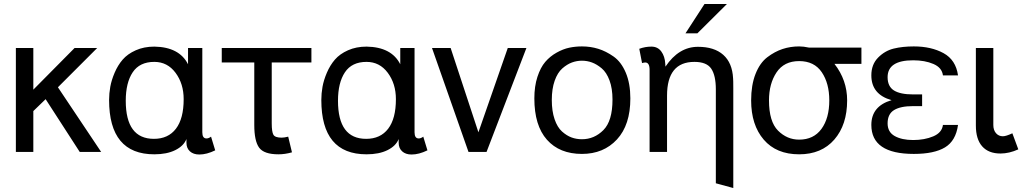

<svg xmlns="http://www.w3.org/2000/svg" viewBox="-20 -766 5164 968"><path d="M490 0H382L210 -266L148 -206V0H60V-524H148V-314L356 -524H470L272 -326Z M530 -262Q530 -295 536 -328.5Q542 -362 558 -399.5Q574 -437 598.5 -465.5Q623 -494 664.5 -512.5Q706 -531 758 -531Q884 -529 928 -442V-524H1000V-99Q1000 -68 1021 -68Q1032 -68 1044 -77L1065 -8Q1022 13 985 13Q955 13 937.5 -3Q920 -19 920 -46V-65Q906 -30 863.5 -9Q821 12 758 12Q530 12 530 -262ZM906 -266Q906 -344 865 -399Q824 -454 758 -454Q684 -454 649 -401.5Q614 -349 614 -258Q614 -66 756 -66Q828 -66 867 -117Q906 -168 906 -266Z M1384 12Q1311 12 1286.5 -21.5Q1262 -55 1262 -136V-451H1098V-524H1550V-451H1350V-144Q1350 -101 1358.5 -86.5Q1367 -72 1400 -72Q1413 -72 1433 -77L1452 2Q1417 12 1384 12Z M1600 -262Q1600 -295 1606 -328.5Q1612 -362 1628 -399.5Q1644 -437 1668.5 -465.5Q1693 -494 1734.5 -512.5Q1776 -531 1828 -531Q1954 -529 1998 -442V-524H2070V-99Q2070 -68 2091 -68Q2102 -68 2114 -77L2135 -8Q2092 13 2055 13Q2025 13 2007.5 -3Q1990 -19 1990 -46V-65Q1976 -30 1933.5 -9Q1891 12 1828 12Q1600 12 1600 -262ZM1976 -266Q1976 -344 1935 -399Q1894 -454 1828 -454Q1754 -454 1719 -401.5Q1684 -349 1684 -258Q1684 -66 1826 -66Q1898 -66 1937 -117Q1976 -168 1976 -266Z M2433 0H2342L2158 -524H2252L2392 -99L2540 -524H2634Z M2674 -270Q2674 -331 2689.5 -378.5Q2705 -426 2729 -454Q2753 -482 2786 -500.5Q2819 -519 2850 -525.5Q2881 -532 2914 -532Q2957 -532 2996 -520Q3035 -508 3073.5 -481Q3112 -454 3135 -399.5Q3158 -345 3158 -270Q3158 -136 3090.5 -63Q3023 10 2914 10Q2801 10 2737.5 -61.5Q2674 -133 2674 -270ZM2914 -64Q2976 -64 3022 -110Q3068 -156 3068 -264Q3068 -320 3053 -360.5Q3038 -401 3013.5 -421.5Q2989 -442 2964.5 -451Q2940 -460 2914 -460Q2888 -460 2863.5 -451Q2839 -442 2815 -421Q2791 -400 2776.5 -359Q2762 -318 2762 -262Q2762 -206 2776 -165Q2790 -124 2813.5 -103Q2837 -82 2861.5 -73Q2886 -64 2914 -64Z M3589 -316Q3589 -385 3566 -419.5Q3543 -454 3481 -454Q3343 -454 3343 -284V0H3255V-414Q3255 -451 3233 -451Q3228 -451 3217 -448L3203 -520Q3233 -531 3264 -531Q3296 -531 3314 -506.5Q3332 -482 3334 -445L3335 -430Q3402 -530 3499 -530Q3581 -530 3626.5 -489.5Q3672 -449 3676 -371Q3677 -364 3677 -320V182L3589 158ZM3532 -746H3645L3496 -598H3436Z M3767 -260Q3767 -337 3789 -393Q3811 -449 3848.5 -477.5Q3886 -506 3925.5 -519Q3965 -532 4009 -532Q4031 -532 4059 -526H4323V-444H4187Q4251 -362 4251 -260Q4251 -137 4186.5 -62.5Q4122 12 4009 12Q3894 12 3830.5 -62Q3767 -136 3767 -260ZM3857 -260Q3857 -153 3902.5 -107.5Q3948 -62 4009 -62Q4082 -62 4121.5 -116Q4161 -170 4161 -260Q4161 -346 4123 -402Q4085 -458 4009 -458Q3933 -458 3895 -401Q3857 -344 3857 -260Z M4810 -136Q4799 -56 4744.5 -23Q4690 10 4587 10Q4373 10 4373 -136Q4373 -231 4475 -261Q4373 -290 4373 -386Q4373 -441 4407 -475.5Q4441 -510 4485.5 -521Q4530 -532 4587 -532Q4675 -532 4737 -498Q4799 -464 4810 -386H4734Q4729 -425 4686 -443.5Q4643 -462 4584 -462Q4455 -462 4455 -377Q4455 -330 4487 -310Q4519 -290 4583 -290H4629V-231H4583Q4520 -231 4487.5 -211Q4455 -191 4455 -144Q4455 -100 4491 -80Q4527 -60 4584 -60Q4641 -60 4685 -78.5Q4729 -97 4734 -136Z M4988 -136Q4988 -110 5001.5 -94.5Q5015 -79 5036 -79Q5052 -79 5084 -94L5114 -13Q5068 8 5024 8Q4964 8 4932 -28Q4900 -64 4900 -133V-524H4988Z"/></svg>

Font: ColatingCofangSans
Style: Regular
Weight: 400
Foundry: GNU
Version: Version 412.227;June 27, 2022;FontCreator 11.0.0.2412 32-bit